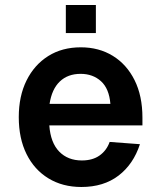

<svg xmlns="http://www.w3.org/2000/svg" viewBox="-20 -735 640 767"><path d="M305 12Q230 12 173.5 -22.5Q117 -57 86 -119.5Q55 -182 55 -267Q55 -351 86 -413.5Q117 -476 172.5 -511Q228 -546 303 -546Q375 -546 430.5 -512Q486 -478 517.5 -415Q549 -352 549 -265V-234H177Q182 -165 216.5 -129.5Q251 -94 307 -94Q350 -94 378 -114Q406 -134 418 -168L539 -159Q513 -79 453.5 -33.5Q394 12 305 12ZM178 -320H421Q416 -381 383.5 -410.5Q351 -440 302 -440Q251 -440 219 -409.5Q187 -379 178 -320ZM243 -603V-715H363V-603Z"/></svg>

Font: Geist Mono SemiBold
Style: Regular
Weight: 600
Monospace: yes
Designer: Basement.studio, Andrés Briganti, Mateo Zaragoza
Foundry: Basement.studio, Vercel, Andrés Briganti, Guido Ferreyra, Mateo Zaragoza
Version: Version 1.500; ttfautohint (v1.8.4.7-5d5b)